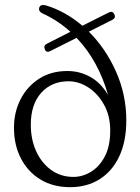

<svg xmlns="http://www.w3.org/2000/svg" viewBox="-20 -746 565 776"><path d="M490.5 -259.5Q490.5 -175 462.2 -114.5Q434 -54 382.8 -21.8Q331.5 10.5 263.5 10.5Q195 10.5 144 -20.2Q93 -51 64.8 -105.2Q36.5 -159.5 36.5 -229.5Q36.5 -292.5 63 -344.5Q89.5 -396.5 138 -427.8Q186.5 -459 252 -459Q302.5 -459 345.2 -435Q388 -411 416.5 -362.5Q398 -429 366 -487.8Q334 -546.5 289.5 -593L183 -539.5Q167.5 -531.5 161.5 -546Q154.5 -561.5 169 -569L264.5 -617.5Q214 -663.5 152.5 -691.5Q134.5 -700 138.5 -714.5Q142.5 -729.5 164.5 -724.5Q243.5 -701 313 -642L419.5 -695.5Q435.5 -703 442 -688Q449.5 -673.5 433.5 -665.5L339 -618Q407 -550.5 448.8 -456.8Q490.5 -363 490.5 -259.5ZM104.5 -242Q104.5 -182.5 126.2 -134.8Q148 -87 186.8 -59Q225.5 -31 277 -31Q313.5 -31 347.5 -51.5Q381.5 -72 403.5 -113.5Q425.5 -155 425.5 -218.5Q425.5 -277.5 400.8 -322.2Q376 -367 337.5 -392.2Q299 -417.5 257 -417.5Q188.5 -417.5 146.5 -370.8Q104.5 -324 104.5 -242Z"/></svg>

Font: Fraunces 72pt SuperSoft Light
Style: Regular
Weight: 300
Version: Version 1.000;[0bf87f6ff]